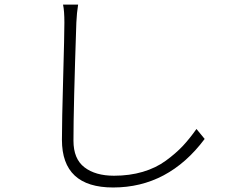

<svg xmlns="http://www.w3.org/2000/svg" viewBox="-20 -788 1040 846"><path d="M257.8 -767.6H324.2Q318.4 -732.4 316.4 -688.5Q303.7 -314.5 303.7 -168Q303.7 -87.9 352.1 -50.8Q400.4 -13.7 482.4 -13.7Q550.8 -13.7 608.9 -30.8Q667 -47.9 710.9 -80.1Q754.9 -112.3 785.2 -144.5Q815.4 -176.8 845.7 -219.7L881.8 -175.8Q721.7 38.1 478.5 38.1Q252.9 38.1 252.9 -171.9Q252.9 -253.9 258.3 -444.3Q263.7 -634.8 263.7 -688.5Q263.7 -740.2 257.8 -767.6Z"/></svg>

Font: Gen Shin Gothic Light
Style: Regular
Weight: 200
Designer: [Source Han Sans]
Ryoko NISHIZUKA  (kana & ideographs); Paul D. Hunt (Latin, Greek & Cyrillic); Wenlong ZHANG  (bopomofo
Version: Version 1.002.20150607